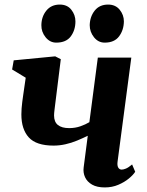

<svg xmlns="http://www.w3.org/2000/svg" viewBox="-20 -810 642 840"><path d="M246 -551 219.5 -338Q219 -332.5 218.2 -326.8Q217.5 -321 217 -315.5Q216.5 -310 216.5 -305Q216.5 -276.5 233.5 -263Q250.5 -249.5 282.5 -249.5Q309 -249.5 331.8 -257.5Q354.5 -265.5 371 -275.5L408 -558H554.5L494.5 -104Q492 -86 497.2 -77Q502.5 -68 512.5 -68Q520 -68 531 -72.5Q542 -77 558 -90.5L571.5 -58.5Q563 -45 543.8 -29Q524.5 -13 497.5 -1.5Q470.5 10 438.5 10Q404.5 10 383 -2.2Q361.5 -14.5 352.2 -34.5Q343 -54.5 346 -77.5L364 -216Q341.5 -205 316.8 -194.8Q292 -184.5 266.2 -178.8Q240.5 -173 214.5 -173Q138.5 -173 106 -208.8Q73.5 -244.5 73.5 -309.5Q73.5 -322 74.5 -336Q75.5 -350 77.5 -364.8Q79.5 -379.5 81.5 -394L92.5 -470L33 -506L40 -546L221.5 -563.5ZM226 -623.5Q198.5 -623.5 179.5 -647Q160.5 -670.5 161 -700Q161.5 -737.5 183 -763.8Q204.5 -790 241.5 -790Q274.5 -790 292.2 -767.2Q310 -744.5 310 -716.5Q310 -678.5 289.8 -651Q269.5 -623.5 226 -623.5ZM438 -623.5Q410 -623.5 391.2 -647Q372.5 -670.5 372.5 -700Q373.5 -737.5 394.5 -763.8Q415.5 -790 453 -790Q485.5 -790 503.8 -767.2Q522 -744.5 522 -716.5Q521.5 -678.5 501 -651Q480.5 -623.5 438 -623.5Z"/></svg>

Font: Merriweather 28pt ExtraBold
Style: Italic
Weight: 800
Italic angle: -7.8°
Version: Version 2.101